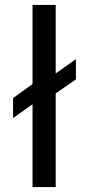

<svg xmlns="http://www.w3.org/2000/svg" viewBox="-20 -759 354 779"><path d="M112 0H206V-380L288 -437V-519L206 -461V-739H112V-418L33 -361V-280L112 -336Z"/></svg>

Font: Involve Medium
Style: Regular
Weight: 500
Designer: Stefan Peev
Foundry: Context Ltd.
Version: Version 1.001